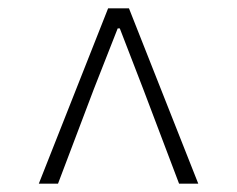

<svg xmlns="http://www.w3.org/2000/svg" viewBox="-20 -760 568 460"><path d="M73 -320 239 -740H289L455 -320H409L323 -547L267 -692H262L205 -547L119 -320Z"/></svg>

Font: Noto Sans KR Thin ExtraLight
Style: Regular
Weight: 250
Version: Version 2.004-H2;hotconv 1.0.118;makeotfexe 2.5.65603